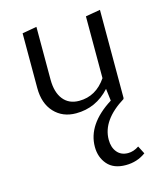

<svg xmlns="http://www.w3.org/2000/svg" viewBox="-107 -500 736 870"><g transform="rotate(-15 260.5 -65.0)"><path d="M451 223 470 260Q429 290 376 290Q319 290 290 256.5Q261 223 261 174Q261 68 385 -10L378 -67Q313 5 219 5Q156 5 117 -37Q78 -79 78 -151V-408L146 -420V-173Q146 -113 172.5 -79.5Q199 -46 247 -46Q326 -46 375 -118V-408L444 -420V-6H442L444 -3Q330 67 330 159Q330 195 348.5 217.5Q367 240 400 240Q426 240 451 223Z"/></g></svg>

Font: EauTestInfant
Style: Regular
Weight: 400
Designer: Christian Thalmann (Catharsis Fonts)
Version: Version 0.001;PS 000.001;hotconv 1.0.88;makeotf.lib2.5.64775